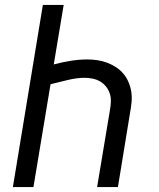

<svg xmlns="http://www.w3.org/2000/svg" viewBox="-20 -755 640 775"><path d="M32 0 153 -735H237L197 -495Q231 -504 265 -509.5Q299 -515 332 -515Q353 -515 373.5 -512Q394 -509 413.5 -501.5Q433 -494 449.5 -483Q466 -472 478.5 -457Q491 -442 499 -423Q507 -404 510 -384Q513 -364 511 -342.5Q509 -321 505 -300L456 0H372L424 -312Q427 -329 427.5 -346Q428 -363 423 -378Q418 -393 408 -405.5Q398 -418 384.5 -426Q371 -434 354.5 -437.5Q338 -441 321 -441Q304 -441 287 -438.5Q270 -436 253 -432Q236 -428 218.5 -423.5Q201 -419 184 -415L115 0Z"/></svg>

Font: Iosevka Curly Extended Oblique
Style: Regular
Weight: 400
Width: 7
Italic angle: -9°
Monospace: yes
Designer: Belleve Invis
Foundry: Belleve Invis
Version: Version 11.1.0; ttfautohint (v1.8.3)